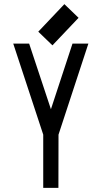

<svg xmlns="http://www.w3.org/2000/svg" viewBox="-20 -894 490 926"><path d="M232.9 -675.3 164.6 -741.2 290.5 -874 358.9 -808.1ZM188.5 12.2V-244.6L43.9 -683.6H120.6L225.6 -367.2L329.6 -683.6H406.2L262.2 -244.6L261.7 12.2Z"/></svg>

Font: Anka/Coder Narrow
Style: Regular
Weight: 400
Width: 3
Monospace: yes
Version: Version 001.100